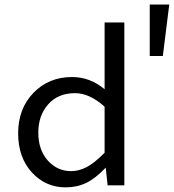

<svg xmlns="http://www.w3.org/2000/svg" viewBox="-20 -808 758 837"><path d="M632.8 -564V-788.1H717.8L689.9 -564ZM266.1 8.8Q178.7 8.8 118.9 -56.4Q59.1 -121.6 59.1 -227.1Q59.1 -334 125.7 -403.1Q192.4 -472.2 293.9 -472.2Q373 -472.2 436 -418.9V-710H522V0H449.2L440.9 -77.1Q396.5 -30.3 356 -10.7Q315.4 8.8 266.1 8.8ZM147 -230Q147 -154.8 188.2 -108.4Q229.5 -62 290 -62Q324.2 -62 357.9 -79.6Q391.6 -97.2 436 -142.1V-342.8Q370.6 -401.9 307.1 -401.9Q233.4 -401.9 190.2 -353.3Q147 -304.7 147 -230Z"/></svg>

Font: IntelOne Mono
Style: Regular
Weight: 400
Designer: Fred Shallcrass
Foundry: Frere-Jones Type LLC
Version: Version 1.200;hotconv 1.1.0;makeotfexe 2.6.0;FJTRelease1.2